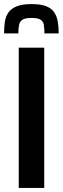

<svg xmlns="http://www.w3.org/2000/svg" viewBox="-20 -922 309 942"><path d="M72 0V-688H197V0ZM135 -902Q180 -902 206.5 -891.5Q233 -881 246 -861.5Q259 -842 263.5 -816Q268 -790 268 -758H198Q198 -783 195 -800Q192 -817 179 -825.5Q166 -834 135 -834Q104 -834 90.5 -825.5Q77 -817 73.5 -800Q70 -783 70 -758H0Q0 -789 4 -815.5Q8 -842 21.5 -861Q35 -880 62 -891Q89 -902 135 -902Z"/></svg>

Font: Saira SemiCondensed SemiBold
Style: Regular
Weight: 600
Width: 4
Designer: Hector Gatti with collaboration of the Omnibus-Type team
Foundry: Omnibus-Type
Version: Version 1.101